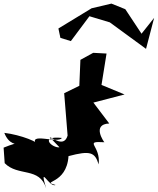

<svg xmlns="http://www.w3.org/2000/svg" viewBox="-46 -946 875 1065"><path d="M284 -129C245 -123 167 -194 297 -181C278 -146 101 -218 159 -140C184 -154 66 -199 -22 -209C27 -80 161 -203 -26 -127L-20 -41C54 35 174 -22 210 99C169 -41 227 97 262 80C176 56 324 80 334 -80C454 -112 481 -102 501 -34C515 -140 413 -164 533 -157C531 -158 461 -257 560 -261L472 -377L645 -422L517 -475L545 -649L471 -653L400 -614L394 -470L310 -429L329 -194C309 -127 249 -180 229 -186ZM739 -759 649 -895 572 -926 462 -900 278 -788 289 -736 347 -718 450 -856 563 -822 764 -675 809 -847Z"/></svg>

Font: Asimov Silicon
Style: Regular
Weight: 400
Designer: Google
Version: Version 2.000980; 2014